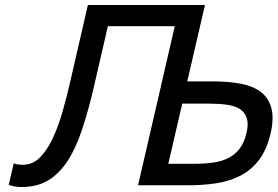

<svg xmlns="http://www.w3.org/2000/svg" viewBox="-20 -742 1112 769"><path d="M1064 -208Q1049 -144 1018.5 -103Q988 -62 945 -39.5Q902 -17 849.5 -8.5Q797 0 737 0H533L700 -722H801L730 -416H833Q894 -416 943 -407Q992 -398 1023.5 -374.5Q1055 -351 1066.5 -310.5Q1078 -270 1064 -208ZM710 -327 654 -86H760Q801 -86 835 -91Q869 -96 895.5 -109.5Q922 -123 940 -147Q958 -171 967 -208Q976 -245 968.5 -268.5Q961 -292 941 -305Q921 -318 889 -322.5Q857 -327 816 -327ZM356 -394Q333 -295 307.5 -219.5Q282 -144 248.5 -94Q215 -44 171 -18.5Q127 7 66 7Q35 7 15 -2L35 -88Q43 -84 53.5 -83Q64 -82 72 -82Q110 -82 138.5 -110Q167 -138 189.5 -184.5Q212 -231 229.5 -291.5Q247 -352 262 -418L332 -722H800L633 0H533L680 -637H412Z"/></svg>

Font: Perun
Style: Italic
Weight: 400
Italic angle: -12°
Foundry: Copyright (c) Stefan Peev, Context Ltd, 2016
Version: Version 1.027